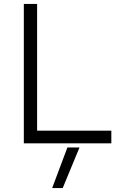

<svg xmlns="http://www.w3.org/2000/svg" viewBox="-20 -734 604 983"><path d="M102 0V-714H170V-65H550V0ZM387 21 301 229H247Q267 176 286 125Q305 74 325 21Z"/></svg>

Font: Josefin Sans
Style: Regular
Weight: 400
Designer: Santiago Orozco
Foundry: Typemade
Version: Version 1.0